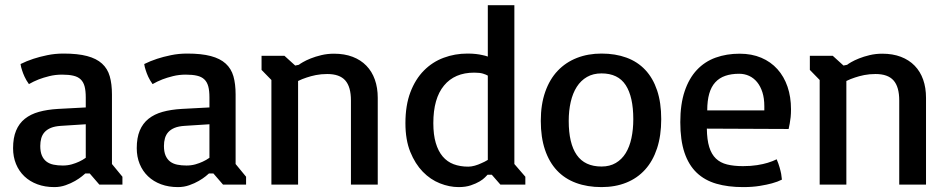

<svg xmlns="http://www.w3.org/2000/svg" viewBox="-20 -723 3717 752"><path d="M31.2 -142.6Q31.2 -183.1 43 -211.4Q54.7 -239.7 77.4 -257.8Q100.1 -275.9 132.6 -284.9Q165 -293.9 207 -296.4L315.9 -302.2V-341.3Q315.9 -367.7 311.3 -384.8Q306.6 -401.9 295.9 -412.1Q285.2 -422.4 267.3 -426.5Q249.5 -430.7 223.1 -430.7Q196.8 -430.7 173.1 -424.8Q149.4 -418.9 131.8 -412.1Q110.8 -403.8 93.3 -393.6Q82.5 -408.7 76.2 -422.6Q69.8 -436.5 66.4 -447.8Q62 -460.4 60.5 -472.2Q84 -483.9 110.8 -492.7Q134.3 -500.5 164.8 -506.8Q195.3 -513.2 229 -513.2Q284.7 -513.2 321.3 -503.4Q357.9 -493.7 379.6 -473.9Q401.4 -454.1 409.9 -424.1Q418.5 -394 418.5 -353V-80.6L459.5 -30.8V0H369.1L331.5 -43.5H314Q311.5 -41 301 -32.5Q290.5 -23.9 274.2 -14.4Q257.8 -4.9 237.1 2.4Q216.3 9.8 192.9 9.8Q156.2 9.8 126.5 -1.2Q96.7 -12.2 75.4 -32.5Q54.2 -52.7 42.7 -80.8Q31.2 -108.9 31.2 -142.6ZM137.7 -151.4Q137.7 -128.9 144 -114Q150.4 -99.1 161.9 -90.3Q173.3 -81.5 189.7 -78.1Q206.1 -74.7 226.1 -74.7Q244.6 -74.7 261 -79.3Q277.3 -84 289.6 -89.8Q303.7 -96.2 315.9 -105V-236.3L217.8 -230Q194.8 -228.5 179.4 -222.2Q164.1 -215.8 154.8 -205.6Q145.5 -195.3 141.6 -181.4Q137.7 -167.5 137.7 -151.4Z M515.6 -142.6Q515.6 -183.1 527.3 -211.4Q539.1 -239.7 561.8 -257.8Q584.5 -275.9 616.9 -284.9Q649.4 -293.9 691.4 -296.4L800.3 -302.2V-341.3Q800.3 -367.7 795.7 -384.8Q791 -401.9 780.3 -412.1Q769.5 -422.4 751.7 -426.5Q733.9 -430.7 707.5 -430.7Q681.2 -430.7 657.5 -424.8Q633.8 -418.9 616.2 -412.1Q595.2 -403.8 577.6 -393.6Q566.9 -408.7 560.5 -422.6Q554.2 -436.5 550.8 -447.8Q546.4 -460.4 544.9 -472.2Q568.4 -483.9 595.2 -492.7Q618.7 -500.5 649.2 -506.8Q679.7 -513.2 713.4 -513.2Q769 -513.2 805.7 -503.4Q842.3 -493.7 864 -473.9Q885.7 -454.1 894.3 -424.1Q902.8 -394 902.8 -353V-80.6L943.8 -30.8V0H853.5L815.9 -43.5H798.3Q795.9 -41 785.4 -32.5Q774.9 -23.9 758.5 -14.4Q742.2 -4.9 721.4 2.4Q700.7 9.8 677.2 9.8Q640.6 9.8 610.8 -1.2Q581.1 -12.2 559.8 -32.5Q538.6 -52.7 527.1 -80.8Q515.6 -108.9 515.6 -142.6ZM622.1 -151.4Q622.1 -128.9 628.4 -114Q634.8 -99.1 646.2 -90.3Q657.7 -81.5 674.1 -78.1Q690.4 -74.7 710.4 -74.7Q729 -74.7 745.4 -79.3Q761.7 -84 773.9 -89.8Q788.1 -96.2 800.3 -105V-236.3L702.1 -230Q679.2 -228.5 663.8 -222.2Q648.4 -215.8 639.2 -205.6Q629.9 -195.3 626 -181.4Q622.1 -167.5 622.1 -151.4Z M1043 -409.7 1004.4 -449.2V-504.4H1094.2L1136.2 -466.3L1150.4 -469.2Q1153.8 -472.2 1166.3 -479.5Q1178.7 -486.8 1197 -494.1Q1215.3 -501.5 1238.8 -507.1Q1262.2 -512.7 1288.1 -512.7Q1329.1 -512.7 1361.1 -500.5Q1393.1 -488.3 1415 -465.6Q1437 -442.9 1448.2 -411.1Q1459.5 -379.4 1459.5 -339.8V0H1354.5V-329.6Q1354.5 -382.8 1332.3 -408Q1310.1 -433.1 1261.7 -433.1Q1237.8 -433.1 1217.3 -429Q1196.8 -424.8 1181.2 -419.4Q1163.1 -413.6 1147.5 -405.8V0H1043Z M1567.9 -240.7Q1567.9 -310.5 1587.4 -361.8Q1606.9 -413.1 1640.4 -446.8Q1673.8 -480.5 1717.8 -496.8Q1761.7 -513.2 1811 -513.2Q1829.6 -513.2 1844.2 -511.5Q1858.9 -509.8 1869.1 -507.3Q1881.3 -504.9 1890.6 -501.5V-702.6H1994.6V-80.6L2037.6 -30.8V0H1939.9L1906.2 -38.6H1889.6Q1887.2 -36.1 1879.6 -28.3Q1872.1 -20.5 1858.2 -12.2Q1844.2 -3.9 1824 2.9Q1803.7 9.8 1776.4 9.8Q1740.2 9.8 1703.1 -4.9Q1666 -19.5 1636 -50.3Q1606 -81.1 1586.9 -128.2Q1567.9 -175.3 1567.9 -240.7ZM1677.2 -240.7Q1677.2 -195.3 1686.8 -163.1Q1696.3 -130.9 1713.9 -110.1Q1731.4 -89.4 1756.8 -79.8Q1782.2 -70.3 1814 -70.3Q1826.2 -70.3 1839.8 -74.2Q1853.5 -78.1 1864.7 -83.5Q1877.9 -88.9 1890.6 -96.7V-426.8Q1884.3 -430.7 1871.8 -434.6Q1859.4 -438.5 1837.4 -438.5Q1760.7 -438.5 1719 -387.9Q1677.2 -337.4 1677.2 -240.7Z M2098.1 -249.5Q2098.1 -314 2115.5 -363.3Q2132.8 -412.6 2164.3 -445.8Q2195.8 -479 2239.5 -496.1Q2283.2 -513.2 2335.9 -513.2Q2390.1 -513.2 2433.6 -497.3Q2477.1 -481.4 2507.3 -449.2Q2537.6 -417 2553.7 -368.9Q2569.8 -320.8 2569.8 -256.3Q2569.8 -191.9 2553.5 -142.1Q2537.1 -92.3 2506.6 -58.6Q2476.1 -24.9 2432.9 -7.6Q2389.6 9.8 2335.9 9.8Q2280.3 9.8 2236.1 -6.6Q2191.9 -22.9 2161.4 -55.4Q2130.9 -87.9 2114.5 -136.5Q2098.1 -185.1 2098.1 -249.5ZM2335.9 -70.8Q2368.2 -70.8 2391.8 -84.7Q2415.5 -98.6 2430.7 -123.3Q2445.8 -147.9 2453.1 -181.9Q2460.4 -215.8 2460.4 -256.3Q2460.4 -343.8 2430.7 -389.6Q2400.9 -435.5 2335.9 -435.5Q2303.2 -435.5 2279.1 -421.6Q2254.9 -407.7 2239 -382.8Q2223.1 -357.9 2215.3 -323.7Q2207.5 -289.6 2207.5 -249.5Q2207.5 -161.1 2239 -116Q2270.5 -70.8 2335.9 -70.8Z M2644.5 -244.6Q2644.5 -314.9 2661.6 -365.7Q2678.7 -416.5 2709.5 -449.2Q2740.2 -481.9 2783 -497.3Q2825.7 -512.7 2877 -512.7Q2924.3 -512.7 2961.7 -496.8Q2999 -481 3024.9 -452.1Q3050.8 -423.3 3064.5 -383.3Q3078.1 -343.3 3078.1 -294.9Q3078.1 -278.3 3076.7 -264.2Q3075.2 -250 3073.2 -239.7Q3071.3 -227.5 3068.8 -217.8L2748.5 -219.2Q2749 -175.8 2757.8 -147.2Q2766.6 -118.7 2783.9 -102.1Q2801.3 -85.4 2827.6 -78.9Q2854 -72.3 2890.1 -72.3Q2920.9 -72.3 2945.3 -76.2Q2969.7 -80.1 2986.8 -85.4Q3006.3 -91.3 3022 -99.1Q3029.3 -82 3033.4 -67.4Q3037.6 -52.7 3039.6 -42Q3041.5 -29.3 3042.5 -19.5Q3026.4 -11.2 3003.4 -4.9Q2983.9 0.5 2955.6 5.1Q2927.2 9.8 2890.1 9.8Q2831.5 9.8 2785.9 -3.4Q2740.2 -16.6 2708.7 -46.6Q2677.2 -76.7 2660.9 -125.2Q2644.5 -173.8 2644.5 -244.6ZM2973.6 -290.5V-307.1Q2973.6 -337.9 2966.1 -361.6Q2958.5 -385.3 2945.3 -401.4Q2932.1 -417.5 2914.1 -425.8Q2896 -434.1 2875 -434.1Q2844.2 -434.1 2820.8 -426Q2797.4 -418 2781.5 -400.6Q2765.6 -383.3 2757.8 -356Q2750 -328.6 2750 -290.5Z M3190.4 -409.7 3151.9 -449.2V-504.4H3241.7L3283.7 -466.3L3297.9 -469.2Q3301.3 -472.2 3313.7 -479.5Q3326.2 -486.8 3344.5 -494.1Q3362.8 -501.5 3386.2 -507.1Q3409.7 -512.7 3435.5 -512.7Q3476.6 -512.7 3508.5 -500.5Q3540.5 -488.3 3562.5 -465.6Q3584.5 -442.9 3595.7 -411.1Q3606.9 -379.4 3606.9 -339.8V0H3502V-329.6Q3502 -382.8 3479.7 -408Q3457.5 -433.1 3409.2 -433.1Q3385.3 -433.1 3364.7 -429Q3344.2 -424.8 3328.6 -419.4Q3310.5 -413.6 3294.9 -405.8V0H3190.4Z"/></svg>

Font: Basic
Style: Regular
Weight: 400
Designer: Magnus Gaarde
Foundry: Magnus Gaarde
Version: Version 1.003; ttfautohint (v1.1) -l 6 -r 16 -G 0 -x 16 -D l